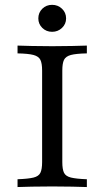

<svg xmlns="http://www.w3.org/2000/svg" viewBox="-20 -755 421 775"><path d="M50.8 0V-31.5Q94.4 -33.1 115.3 -38.3Q136.3 -43.5 143.1 -57.7Q150 -71.8 150 -100.8V-470.2Q150 -499.2 143.1 -513.3Q136.3 -527.4 115.3 -533.1Q94.4 -538.7 50.8 -539.5V-571Q72.6 -570.2 108.5 -569.4Q144.4 -568.5 191.1 -568.5Q234.7 -568.5 271.4 -569.4Q308.1 -570.2 330.6 -571V-539.5Q287.1 -538.7 266.1 -533.1Q245.2 -527.4 238.3 -513.3Q231.5 -499.2 231.5 -470.2V-100.8Q231.5 -71.8 238.3 -57.7Q245.2 -43.5 266.5 -38.3Q287.9 -33.1 330.6 -31.5V0Q308.1 -0.8 271.4 -1.6Q234.7 -2.4 191.1 -2.4Q144.4 -2.4 108.5 -1.6Q72.6 -0.8 50.8 0ZM190.3 -626.6Q166.9 -626.6 150.8 -642.3Q134.7 -658.1 134.7 -680.6Q134.7 -704 150.8 -719.8Q166.9 -735.5 190.3 -735.5Q213.7 -735.5 230.2 -719.8Q246.8 -704 246.8 -680.6Q246.8 -658.1 230.2 -642.3Q213.7 -626.6 190.3 -626.6Z"/></svg>

Font: Playfair 12pt
Style: Regular
Weight: 400
Designer: Claus Eggers Sørensen
Foundry: Claus Eggers Sørensen
Version: Version 2.000;gftools[0.9.28]